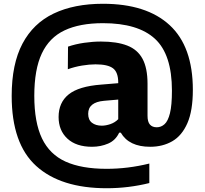

<svg xmlns="http://www.w3.org/2000/svg" viewBox="-20 -769 1086 1019"><path d="M546 230Q302.5 230 172.2 112Q42 -6 42 -260Q42 -429 99.2 -537.2Q156.5 -645.5 265 -697.2Q373.5 -749 526.5 -749Q757.5 -749 880.5 -635.5Q1003.5 -522 1003.5 -292Q1003.5 -181.5 974.5 -115.2Q945.5 -49 894.5 -19.5Q843.5 10 777 10Q664.5 10 621 -65H612.5Q593.5 -24 554 -7Q514.5 10 468.5 10Q384.5 10 337.8 -33.2Q291 -76.5 291 -148Q291 -225 344.5 -268Q398 -311 517 -320L607.5 -327.5V-330.5Q607.5 -385.5 579.8 -406.5Q552 -427.5 487 -427.5Q454.5 -427.5 415.2 -421Q376 -414.5 340 -401.5L341 -521.5Q380 -535 426.5 -541.8Q473 -548.5 515.5 -548.5Q600.5 -548.5 655.2 -527.2Q710 -506 736.5 -456.8Q763 -407.5 763 -324V-154.5Q763 -122 775.8 -107.8Q788.5 -93.5 812 -93.5Q835 -93.5 853.2 -109.8Q871.5 -126 882 -168Q892.5 -210 892.5 -288Q892.5 -480 802.5 -563Q712.5 -646 526.5 -646Q403.5 -646 322.5 -607.8Q241.5 -569.5 201.8 -485Q162 -400.5 162 -260.5Q162 -119.5 202.8 -34.5Q243.5 50.5 328.2 88.8Q413 127 546 127Q659 127 772.5 99V202.5Q718.5 216 661.5 223Q604.5 230 546 230ZM448 -165Q448 -133 468 -117.5Q488 -102 520.5 -102Q541 -102 565.5 -110.2Q590 -118.5 607.5 -136.5V-240.5L532 -234Q448 -226.5 448 -165Z"/></svg>

Font: Encode Sans
Style: Bold
Weight: 700
Designer: Multiple Designers
Foundry: Impallari Type
Version: Version 3.002; ttfautohint (v1.8.3) -l 8 -r 50 -G 200 -x 14 